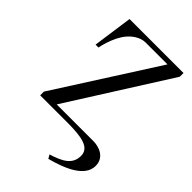

<svg xmlns="http://www.w3.org/2000/svg" viewBox="-273 -820 1167 1167"><g transform="rotate(45 310.0 -237.0)"><path d="M68 0H298C426 0 504 14 504 85C504 158 446 188 362 214L376 238C491 208 610 157 610 65C610 -8 543 -32 492 -32H178L588 -680V-712H124L88 -456H113C113 -457 132 -560 185 -622C204 -644 244 -680 294 -680H482L68 -32Z"/></g></svg>

Font: Old Standard
Style: Regular
Weight: 400
Designer: Alexey Kryukov <alexios@thessalonica.org.ru>
Version: Version 2.0